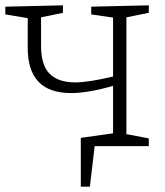

<svg xmlns="http://www.w3.org/2000/svg" viewBox="-21 -548 618 720"><path d="M537 -500 453 -483V-45L537 -29V0H334L316 152H282V-31L403 -48V-226Q309 -199 245 -199Q83 -199 83 -368V-480L-1 -494V-523L215 -528V-500L133 -483V-376Q133 -303 165.5 -271Q198 -239 261 -239Q310 -239 403 -261V-482L321 -494V-523L537 -528Z"/></svg>

Font: Bitter Pro Light
Style: Regular
Weight: 300
Designer: Sol Matas, and Bitter project Authors
Foundry: Sol Matas
Version: Version 1.010